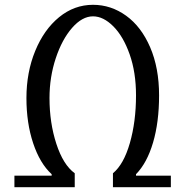

<svg xmlns="http://www.w3.org/2000/svg" viewBox="-20 -779 771 799"><path d="M691 -48H546V-54Q592 -101 617 -186Q642 -271 642 -382Q642 -496 605 -582Q568 -668 505 -713.5Q442 -759 367 -759Q289 -759 226 -707.5Q163 -656 126.5 -567Q90 -478 90 -371Q90 -267 118 -183Q146 -99 195 -54V-48H40V0H291V-58Q243 -93 214.5 -180.5Q186 -268 186 -371Q186 -458 212 -536.5Q238 -615 280 -663Q322 -711 367 -711Q410 -711 451.5 -669.5Q493 -628 519.5 -553Q546 -478 546 -382Q546 -273 520.5 -184Q495 -95 450 -58V0H691Z"/></svg>

Font: LXGW Marker Gothic
Style: Regular
Weight: 400
Version: Version 1.001